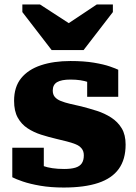

<svg xmlns="http://www.w3.org/2000/svg" viewBox="-20 -827 610 859"><path d="M211 -603H354L485 -773V-807H413L242 -693L333 -694L159 -807H80V-773ZM355 -132Q355 -151 345 -163Q335 -175 317.5 -182Q300 -189 278 -194.5Q256 -200 231 -206Q197 -214 164 -224.5Q131 -235 103.5 -253Q76 -271 59.5 -300.5Q43 -330 43 -376Q43 -438 74.5 -477Q106 -516 163 -535Q220 -554 295 -554Q356 -554 400.5 -546.5Q445 -539 472 -529.5Q499 -520 509 -515V-394H370V-488Q386 -490 394.5 -486Q403 -482 405.5 -475Q408 -468 406.5 -460.5Q405 -453 403 -446Q391 -454 375 -459.5Q359 -465 339.5 -468Q320 -471 295 -471Q255 -471 235.5 -459.5Q216 -448 216 -422Q216 -404 225.5 -393Q235 -382 252.5 -375Q270 -368 293.5 -362.5Q317 -357 344 -351Q379 -342 413.5 -331Q448 -320 477.5 -301Q507 -282 524.5 -253Q542 -224 542 -180Q542 -114 511.5 -71.5Q481 -29 419.5 -8.5Q358 12 265 12Q207 12 160.5 4Q114 -4 82 -15Q50 -26 35 -34V-166H176V-42Q156 -48 145 -58.5Q134 -69 130 -79Q126 -89 129.5 -95Q133 -101 142 -99Q155 -91 173 -84.5Q191 -78 214.5 -74.5Q238 -71 267 -71Q298 -71 317.5 -77Q337 -83 346 -96.5Q355 -110 355 -132Z"/></svg>

Font: Roboto Serif 20pt ExtraBold
Style: Regular
Weight: 800
Version: Version 1.008